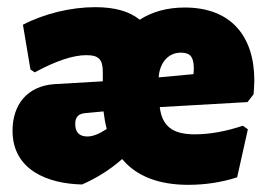

<svg xmlns="http://www.w3.org/2000/svg" viewBox="-20 -504 752 536"><path d="M671 -219 688 -241C689 -258 690 -271 690 -279C690 -404 624 -483 496 -483C448 -483 406 -472 370 -449C342 -472 301 -484 246 -484C178 -484 104 -466 44 -435L65 -310L77 -302C136 -334 184 -350 221 -350C256 -350 267 -338 267 -303V-277L130 -269C56 -263 15 -212 15 -139C15 -29 114 9 209 11C248 -6 286 -29 321 -60C361 -12 423 12 506 12C552 12 599 5 642 -9L672 -143L658 -153C610 -137 565 -129 524 -129C469 -129 433 -146 426 -205ZM485 -357C498 -357 507 -354 513 -347C518 -340 521 -330 521 -315C521 -308 521 -302 520 -297L423 -288C425 -324 446 -357 485 -357ZM278 -144C257 -130 239 -123 224 -123C201 -123 190 -135 190 -158C190 -176 198 -186 216 -188L269 -193C271 -176 274 -159 278 -144Z"/></svg>

Font: Luna Sans Black
Style: Regular
Weight: 900
Designer: Juan Pablo del Peral
Foundry: Huerta Tipografica
Version: Version 2.001; ttfautohint (v1.5)